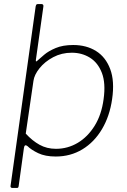

<svg xmlns="http://www.w3.org/2000/svg" viewBox="-20 -762 628 947"><path d="M185 -742Q190 -742 192.5 -738.5Q195 -735 194 -730L157 -467Q156 -459 158.5 -459Q161 -459 168 -466Q177 -474 198 -492Q219 -510 254.5 -525Q290 -540 341 -540Q406 -540 453.5 -510.5Q501 -481 523.5 -421.5Q546 -362 533 -273Q521 -189 483 -125Q445 -61 386.5 -25.5Q328 10 255 10Q203 10 168.5 -6.5Q134 -23 116 -41Q101 -53 98 -32L72 156Q71 161 69.5 163Q68 165 63 165H40Q36 165 33.5 162Q31 159 32 155L156 -731Q158 -738 160 -740Q162 -742 169 -742H185ZM107 -103Q139 -68 175 -48Q211 -28 256 -28Q314 -28 363.5 -57.5Q413 -87 447 -142Q481 -197 491 -273Q502 -352 482.5 -402.5Q463 -453 423.5 -477.5Q384 -502 334 -502Q284 -502 242.5 -480Q201 -458 175 -425.5Q149 -393 145 -363L107 -103Z"/></svg>

Font: Libre Franklin Thin
Style: Italic
Weight: 100
Italic angle: -8°
Designer: Pablo Impallari, Rodrigo Fuenzalida, Nhung Nguyen
Foundry: Impallari Type
Version: Version 3.000